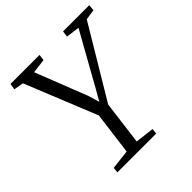

<svg xmlns="http://www.w3.org/2000/svg" viewBox="-198 -888 1033 1033"><g transform="rotate(-45 319.0 -371.5)"><path d="M109.5 0 112.5 -31 224 -44 255.5 -287 89 -698 33.5 -708 39 -743H260L255.5 -708L173.5 -698L289 -403.5L309 -337L347 -403.5L511.5 -698L434.5 -708L439 -743H638.5L635 -708L575.5 -699L332.5 -293L300.5 -44L408 -31L404.5 0Z"/></g></svg>

Font: Merriweather 48pt Light
Style: Italic
Weight: 300
Italic angle: -7.8°
Version: Version 2.101